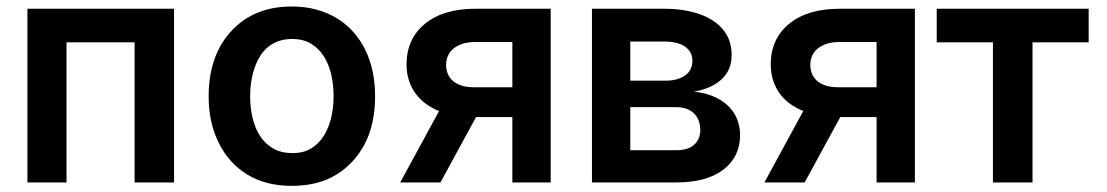

<svg xmlns="http://www.w3.org/2000/svg" viewBox="-20 -573 3476 603"><path d="M526.6 0H402.7V-440H188.9V0H66.1V-545.5H526.6Z M896.7 10.7Q814.3 10.7 756.4 -24.9Q698.9 -60.4 667.6 -123.2Q635.3 -186.4 635.3 -270.6Q635.3 -412.3 722.3 -491.1Q790.1 -552.6 896.7 -552.6Q938.6 -552.6 974.1 -542.8Q1009.6 -533 1038.4 -515.4Q1067.1 -497.9 1089.1 -473.2Q1111.2 -448.5 1126.1 -418.7Q1158 -355.1 1158 -270.6Q1158 -182.9 1125.4 -120.7Q1092.7 -58.9 1035.7 -24.1Q978.7 10.7 896.7 10.7ZM897.4 -92.3Q930.8 -91.6 955.3 -105.8Q979.8 -120 995.7 -144.5Q1011.7 -169 1019.7 -201.7Q1027.7 -234.4 1027.7 -271Q1027.7 -305.8 1020.4 -338.2Q1013.1 -370.7 997.3 -395.8Q981.5 -420.8 956.9 -435.7Q932.2 -450.6 897.4 -450.6Q874.3 -450.6 855.6 -444.1Q837 -437.5 822.4 -425.8Q807.9 -414.1 797.4 -397.5Q786.9 -381 780.2 -361.5Q765.6 -320 765.6 -271Q765.6 -235.8 773.1 -203.5Q780.5 -171.2 796.3 -146.5Q812.1 -121.8 837.2 -107.1Q862.2 -92.3 897.4 -92.3Z M1709.5 0H1589.1V-205.3H1475.1L1363.3 0H1236.9L1359 -224.4Q1336.3 -233.3 1317.5 -247Q1298.7 -260.7 1285.2 -279.1Q1271.7 -297.6 1264.2 -320.7Q1256.7 -343.8 1256.7 -372.2Q1257.5 -451.7 1315 -498.6Q1372.5 -545.5 1472.7 -545.5H1709.5ZM1589.1 -299V-441.1H1472.7Q1449.6 -441.1 1432.4 -435.4Q1415.1 -429.7 1403.8 -420.1Q1392.4 -410.5 1386.7 -397.4Q1381 -384.2 1381 -369.3Q1381 -354.8 1386 -342Q1391 -329.2 1401.6 -319.6Q1412.3 -310 1428.8 -304.5Q1445.3 -299 1468.4 -299Z M2103.3 0H1839.1V-545.5H2068.2Q2112.2 -545.5 2150.7 -536.4Q2189.3 -527.3 2217.7 -509.2Q2246.1 -491.1 2262.1 -463.6Q2278.1 -436.1 2277.7 -398.8Q2277.7 -374.6 2269.2 -355.8Q2260.7 -337 2245 -322.8Q2229.4 -308.6 2207.7 -299.2Q2186.1 -289.8 2159.4 -285.2Q2190.7 -282 2217.3 -271.5Q2244 -261 2263.3 -243.8Q2282.7 -226.6 2293.5 -202.4Q2304.3 -178.3 2304.3 -148.1Q2304.3 -80.6 2251.8 -40.1Q2198.9 0 2103.3 0ZM2103.3 -101.2Q2141 -101.2 2160.2 -118.6Q2179.3 -136 2179.3 -164.1Q2179.3 -180.4 2174.4 -193.7Q2169.4 -207 2159.8 -216.6Q2150.2 -226.2 2136 -231.4Q2121.8 -236.5 2103.3 -236.5H1959.5V-101.2ZM2070.7 -319.6Q2107.6 -319.6 2131 -335.6Q2154.5 -351.6 2154.5 -382.5Q2154.5 -397.7 2147.9 -408.9Q2141.3 -420.1 2130 -427.6Q2118.6 -435 2102.6 -438.7Q2086.6 -442.5 2068.2 -442.5H1959.5V-319.6Z M2853.3 0H2733V-205.3H2619L2507.1 0H2380.7L2502.8 -224.4Q2480.1 -233.3 2461.3 -247Q2442.5 -260.7 2429 -279.1Q2415.5 -297.6 2408 -320.7Q2400.6 -343.8 2400.6 -372.2Q2401.3 -451.7 2458.8 -498.6Q2516.3 -545.5 2616.5 -545.5H2853.3ZM2733 -299V-441.1H2616.5Q2593.4 -441.1 2576.2 -435.4Q2558.9 -429.7 2547.6 -420.1Q2536.2 -410.5 2530.5 -397.4Q2524.9 -384.2 2524.9 -369.3Q2524.9 -354.8 2529.8 -342Q2534.8 -329.2 2545.5 -319.6Q2556.1 -310 2572.6 -304.5Q2589.1 -299 2612.2 -299Z M3222.7 0H3098.4V-440H2921.9V-545.5H3399.1V-440H3222.7Z"/></svg>

Font: Linik Sans SemiBold
Style: Regular
Weight: 600
Designer: Fonts by Rasmus Andersson / Changes by Cristiano Sobral with parts from Marc Monis
Foundry: rsms
Version: Version 3.020; ttfautohint (v1.6)